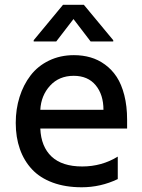

<svg xmlns="http://www.w3.org/2000/svg" viewBox="-20 -787 603 816"><path d="M292.3 -706 219.1 -610.8H123.2V-616.1L247.9 -766.7H336.3L461.3 -616.1V-610.8H365.1ZM520.2 -278.4V-240.8H151.3Q154.5 -163.7 199.2 -121.6Q244 -79.5 329.5 -79.5Q412.3 -79.5 480.5 -121.4V-25.9Q407.7 8.9 327.4 8.9Q257.8 8.9 204 -11Q150.2 -30.9 116.1 -67.3Q82 -103.7 64.5 -153.6Q46.9 -203.5 46.9 -264.6Q46.9 -323.2 63.2 -375Q79.5 -426.8 110.1 -466.6Q140.6 -506.4 188.2 -529.5Q235.8 -552.6 294 -552.6Q331.7 -552.6 364.5 -543.1Q397.4 -533.7 426.3 -512.6Q455.3 -491.5 475.9 -460.2Q496.4 -429 508.3 -382.5Q520.2 -335.9 520.2 -278.4ZM151.3 -320.3H419.7Q419.7 -384.9 386.5 -424.9Q353.3 -464.8 293.3 -464.8Q231.2 -464.8 192.8 -422.9Q154.5 -381 151.3 -320.3Z"/></svg>

Font: TID UI Medium
Style: Regular
Weight: 500
Designer: The TID Project Authors
Foundry: Bakken & Bæck
Version: Version 1.001;hotconv 1.0.109;makeotfexe 2.5.65596